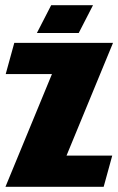

<svg xmlns="http://www.w3.org/2000/svg" viewBox="-20 -719 456 739"><path d="M1 0 180 -434H2L35 -554H415L236 -120H412L379 0ZM338 -699 283 -592H122L177 -699Z"/></svg>

Font: Tac One
Style: Regular
Weight: 400
Designer: Oluseyi Olusanya, David Udoh, Eyiyemi Adegbite, Mirko Velimirović
Version: Version 1.003; ttfautohint (v1.8.4.7-5d5b)